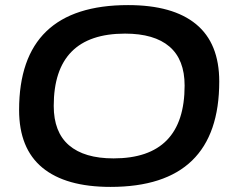

<svg xmlns="http://www.w3.org/2000/svg" viewBox="-20 -727 917 754"><path d="M414 7Q238 7 146.5 -68.5Q55 -144 55 -295Q55 -707 483 -707Q659 -707 750 -632Q841 -557 841 -407Q841 7 414 7ZM426 -105Q705 -105 705 -391Q705 -493 645.5 -544Q586 -595 471 -595Q191 -595 191 -311Q191 -208 251 -156.5Q311 -105 426 -105Z"/></svg>

Font: Asap Expanded Expanded SemiBold
Style: Italic
Weight: 600
Width: 7
Italic angle: -6°
Designer: Pablo Cosgaya
Foundry: Omnibus-Type
Version: Version 3.001; ttfautohint (v1.8.4.7-5d5b)